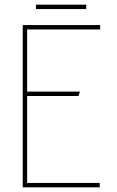

<svg xmlns="http://www.w3.org/2000/svg" viewBox="-20 -808 505 828"><path d="M352 -769V-788H135V-769ZM410 0V-19H97V-394H318L325 -413H97V-681H412V-700H78V0Z"/></svg>

Font: Advent Pro
Style: Thin
Weight: 100
Designer: Andreas Kalpakidis
Foundry: Andreas Kalpakidis
Version: Version 2.002 2007